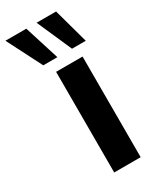

<svg xmlns="http://www.w3.org/2000/svg" viewBox="-295 -897 777 955"><g transform="rotate(-30 93.0 -419.0)"><path d="M59 0V-578H211V0ZM20 -638 -82 -838H38L101 -638ZM185 -638 97 -838H209L264 -638Z"/></g></svg>

Font: Oswald SemiBold
Style: Regular
Weight: 600
Designer: Vernon Adams
Foundry: Vernon Adams
Version: Version 4.103;gftools[0.9.33.dev8+g029e19f]